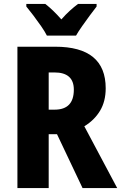

<svg xmlns="http://www.w3.org/2000/svg" viewBox="-20 -950 612 970"><path d="M259 -714Q514 -714 514 -504Q514 -438 485.5 -390.5Q457 -343 406 -312L572 0H397L268 -272H226V0H68V-714ZM255 -584H226V-396H256Q353 -396 353 -497Q353 -584 255 -584ZM217 -770Q207 -790 188 -817.5Q169 -845 148.5 -872Q128 -899 113 -917V-930H209Q248 -900 290 -852Q313 -878 333.5 -896.5Q354 -915 374 -930H468V-917Q453 -898 433.5 -871.5Q414 -845 395 -818Q376 -791 364 -770Z"/></svg>

Font: Noto Sans Arabic Cond ExtBd
Style: Regular
Weight: 800
Width: 3
Designer: Monotype Design Team, Nadine Chahine, Nizar Qandah and Khaled Hosny
Foundry: Monotype Imaging Inc.
Version: Version 2.012; ttfautohint (v1.8.4.7-5d5b)